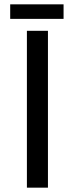

<svg xmlns="http://www.w3.org/2000/svg" viewBox="-20 -865 345 885"><path d="M201 -723V0H104V-723ZM273 -845V-778H27V-845Z"/></svg>

Font: Josefin Sans
Style: Regular
Weight: 400
Designer: Santiago Orozco
Foundry: Typemade
Version: Version 2.000